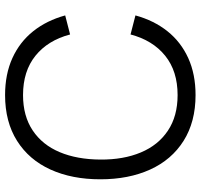

<svg xmlns="http://www.w3.org/2000/svg" viewBox="-37 -738 790 756"><g transform="rotate(-90 358.0 -360.0)"><path d="M361.7 15Q256.2 15 181.5 -32.1Q106.8 -79.2 68.4 -163.8Q30 -248.5 30 -360Q30 -471.5 68.4 -556.2Q106.8 -640.8 181.5 -687.9Q256.2 -735 361.7 -735Q443.8 -735 507.3 -706.2Q570.8 -677.3 613.1 -624.2Q655.3 -571.2 675.3 -498.3L600.3 -479Q577.2 -566.5 516.5 -615.4Q455.8 -664.3 361.7 -664.3Q279.2 -664.3 222.3 -626.2Q165.5 -588.2 136.9 -519.9Q108.3 -451.7 107.7 -360Q107 -269 135.8 -200.4Q164.5 -131.8 221.7 -93.8Q278.8 -55.7 361.7 -55.7Q455.8 -55.7 516.5 -104.6Q577.2 -153.5 600.3 -241L675.3 -221.7Q655.3 -148.8 613.1 -95.8Q570.8 -42.7 507.3 -13.8Q443.8 15 361.7 15Z"/></g></svg>

Font: Manrope
Style: Regular
Weight: 400
Designer: Mikhail Sharanda
Foundry: Mikhail Sharanda
Version: Version 4.503